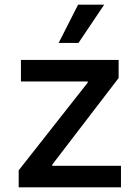

<svg xmlns="http://www.w3.org/2000/svg" viewBox="-20 -802 591 822"><path d="M60 0V-72.8L355.5 -448.2V-453.1H69.6V-545.5H487.9V-468L203.8 -97.3V-92.3H497.9V0ZM231.2 -618.3 314.3 -782H426.1L316.1 -618.3Z"/></svg>

Font: InterMG Medium
Style: Regular
Weight: 500
Designer: Rasmus Andersson
Foundry: rsms
Version: Version 3.019;December 26, 2023;FontCreator 15.0.0.2955 64-b